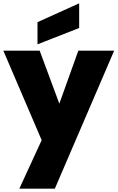

<svg xmlns="http://www.w3.org/2000/svg" viewBox="-25 -865 705 1152"><path d="M660 -561 304 267H91L225 -24L-5 -561H213L331 -243L445 -561ZM450 -697 200 -599V-732L450 -845Z"/></svg>

Font: DVN-Poppins ExtBd
Style: Regular
Weight: 800
Designer: Ninad Kale (Devanagari), Jonny Pinhorn (Latin)
Foundry: Indian Type Foundry
Version: 4.004